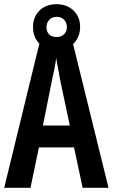

<svg xmlns="http://www.w3.org/2000/svg" viewBox="-20 -893 536 913"><path d="M373 0 332 -192H165L125 0H0L174 -714H320L496 0ZM267 -508Q260 -542 256 -567Q252 -592 247 -618Q245 -595 238.5 -564.5Q232 -534 227 -510L184 -296H312ZM249 -655Q198 -655 167.5 -685.5Q137 -716 137 -764Q137 -812 167.5 -842.5Q198 -873 249 -873Q298 -873 329.5 -843Q361 -813 361 -765Q361 -718 330.5 -686.5Q300 -655 249 -655ZM250 -717Q271 -717 284.5 -730Q298 -743 298 -764Q298 -785 285 -799Q272 -813 250 -813Q228 -813 214.5 -799Q201 -785 201 -764Q201 -743 213 -730Q225 -717 250 -717Z"/></svg>

Font: Noto Sans Gurmukhi ExtraCondensed SemiBold
Style: Regular
Weight: 600
Width: 2
Designer: Jelle Bosma - Monotype Design Team
Foundry: Monotype Imaging Inc.
Version: Version 2.004; ttfautohint (v1.8.4.7-5d5b)